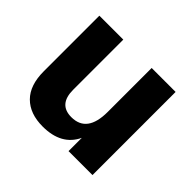

<svg xmlns="http://www.w3.org/2000/svg" viewBox="-124 -666 828 828"><g transform="rotate(45 290.0 -251.5)"><path d="M520 0H374V-81Q334 4 220 4Q142 4 98.5 -39.5Q55 -83 55 -168V-507H201V-201Q201 -112 279 -112Q374 -112 374 -239V-507H520Z"/></g></svg>

Font: Hind Madurai
Style: Bold
Weight: 700
Designer: Jyotish Sonowal
Foundry: Indian Type Foundry
Version: Version 0.702;PS 1.0;hotconv 1.0.81;makeotf.lib2.5.63406